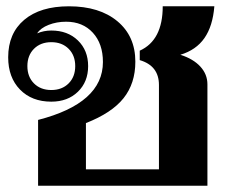

<svg xmlns="http://www.w3.org/2000/svg" viewBox="-20 -590 733 610"><path d="M101 -209Q307 -262 307 -393Q307 -451 275 -486Q243 -521 190 -521Q160 -521 134.5 -511Q109 -501 98 -484Q119 -493 143 -493Q195 -493 227.5 -461.5Q260 -430 260 -380Q260 -330 227.5 -298.5Q195 -267 143 -267Q81 -267 43.5 -305.5Q6 -344 6 -408Q6 -484 57 -527Q108 -570 199 -570Q296 -570 353 -522.5Q410 -475 410 -394Q410 -325 372.5 -278Q335 -231 253 -199V-52H485V-320Q485 -381 424 -399V-429Q497 -462 497 -570H661Q656 -507 629.5 -469Q603 -431 553 -416Q594 -403 616.5 -378.5Q639 -354 639 -322V0H101ZM219 -380Q219 -414 198 -435Q177 -456 143 -456Q109 -456 88 -435Q67 -414 67 -380Q67 -346 88 -325Q109 -304 143 -304Q177 -304 198 -325Q219 -346 219 -380Z"/></svg>

Font: Fahkwang
Style: Bold
Weight: 700
Designer: Suppakit Chalermlarp | Katatrad Co.,Ltd.
Foundry: Cadson Demak Co.,Ltd.
Version: Version 1.000; ttfautohint (v1.6)